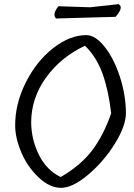

<svg xmlns="http://www.w3.org/2000/svg" viewBox="-20 -904 647 924"><path d="M515 -359Q502 -470 473.5 -549.5Q445 -629 389 -684Q272 -629 201 -530Q130 -431 130 -314Q131 -232 167.5 -158.5Q204 -85 272 -52Q369 -108 424 -181Q479 -254 515 -359ZM395 -735Q439 -735 483.5 -679Q528 -623 556.5 -536Q585 -449 586 -363Q587 -300 533 -213Q479 -126 404 -63Q329 0 274 0Q219 0 166 -50Q113 -100 83.5 -168.5Q54 -237 53 -297Q52 -403 103.5 -506Q155 -609 235.5 -672Q316 -735 395 -735ZM551 -884Q577 -869 536 -823L250 -815Q230 -835 261 -874L413 -869Z"/></svg>

Font: Tillana
Style: Regular
Weight: 400
Designer: Lipi Raval (Devanagari, Latin), Jonny Pinhorn (Latin)
Foundry: Indian Type Foundry
Version: Version 2.003;PS 1.0;hotconv 1.0.79;makeotf.lib2.5.61930; tt